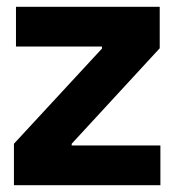

<svg xmlns="http://www.w3.org/2000/svg" viewBox="-20 -545 513 565"><path d="M21 0V-122L280 -402V-408H27V-525H450V-403L191 -122V-117H452V0Z"/></svg>

Font: Bricolage Grotesque 48pt Bricolage Grotesque 48pt Regular
Style: Bold
Weight: 700
Designer: Mathieu Triay
Foundry: Atelier Triay
Version: Version 1.000; ttfautohint (v1.8.4.7-5d5b);gftools[0.9.32]